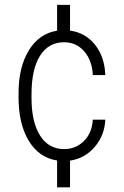

<svg xmlns="http://www.w3.org/2000/svg" viewBox="-20 -664 517 803"><path d="M248.5 -40.5Q296.9 -40.5 330.8 -74Q364.7 -107.4 368.2 -163.6H420.4Q417.5 -97.7 376.2 -49.6Q335 -1.5 272.9 7.8V119.6H218.8V7.3Q142.6 -4.9 100.1 -75.4Q57.6 -146 57.6 -256.8V-274.4Q57.6 -383.3 100.8 -453.6Q144 -523.9 218.8 -535.6V-643.6H272.9V-536.1Q336.9 -527.3 377.2 -477.1Q417.5 -426.8 420.4 -350.1H368.2Q365.2 -411.1 332.3 -449.2Q299.3 -487.3 248 -487.3Q183.1 -487.3 147.5 -430.9Q111.8 -374.5 111.8 -269.5V-253.9Q111.8 -153.8 147.5 -97.2Q183.1 -40.5 248.5 -40.5Z"/></svg>

Font: MAUL Condensed Light
Style: Light
Weight: 300
Designer: MAUL
Version: Version 2.137; 2017; ttfautohint (v1.8.3)